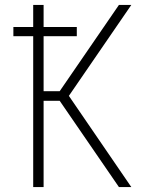

<svg xmlns="http://www.w3.org/2000/svg" viewBox="-20 -755 640 775"><path d="M510 0H460L221 -348H156V0H114V-609H34V-646H114V-735H156V-646H290V-609H156V-387H221L460 -735H510L258 -368Z"/></svg>

Font: Iosevka Extralight Extended
Style: Regular
Weight: 200
Width: 7
Monospace: yes
Designer: Belleve Invis
Foundry: Belleve Invis
Version: Version 32.5.0; ttfautohint (v1.8.4)